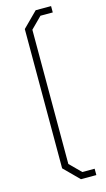

<svg xmlns="http://www.w3.org/2000/svg" viewBox="-140 -862 568 1024"><g transform="rotate(-15 143.5 -349.5)"><path d="M90 35V-734L172 -816H257V-781H189L128 -720V21L189 82H257V117H172Z"/></g></svg>

Font: Chakra Petch ExtraLight
Style: Regular
Weight: 275
Designer: Katatrad Aksorn Co.,Ltd.
Foundry: Cadson Demak Co.,Ltd.
Version: Version 1.000; ttfautohint (v1.6)